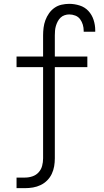

<svg xmlns="http://www.w3.org/2000/svg" viewBox="-20 -763 540 998"><path d="M66 215V160H110Q130 160 149 153.5Q168 147 181 132.5Q194 118 199 99Q204 80 204 60V-414H66V-469H204V-579Q204 -599 206.5 -619Q209 -639 216 -658Q223 -677 235 -694Q247 -711 263.5 -722.5Q280 -734 300 -738.5Q320 -743 340 -743Q367 -743 394 -734.5Q421 -726 439.5 -706Q458 -686 466.5 -659.5Q475 -633 475 -606V-598H415V-603Q415 -619 410.5 -634.5Q406 -650 396.5 -663Q387 -676 371.5 -682Q356 -688 340 -688Q328 -688 316 -684Q304 -680 295 -671.5Q286 -663 280 -651.5Q274 -640 270.5 -628Q267 -616 266 -603.5Q265 -591 265 -579V-469H434V-414H265V60Q265 81 261.5 101.5Q258 122 249 141Q240 160 225 175Q210 190 191 199Q172 208 151.5 211.5Q131 215 110 215Z"/></svg>

Font: Iosevka Custom Light
Style: Regular
Weight: 300
Monospace: yes
Designer: Belleve Invis
Foundry: Belleve Invis
Version: Version 27.3.5